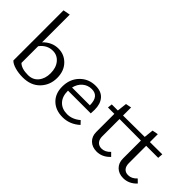

<svg xmlns="http://www.w3.org/2000/svg" viewBox="-33 -1247 1784 1784"><g transform="rotate(45 859.5 -355.0)"><path d="M301 -420Q379 -420 432.5 -364.5Q486 -309 486 -218Q486 -124 424 -59.5Q362 5 255 5Q199 5 152 -8.5Q105 -22 83 -45V-704L152 -717V-353Q217 -420 301 -420ZM274 -45Q338 -45 375 -90Q412 -135 412 -205Q412 -279 374.5 -324Q337 -369 279 -369Q203 -369 152 -302V-82Q190 -45 274 -45Z M917 -96 948 -63Q873 5 778 5Q687 5 631 -49Q575 -103 575 -194Q575 -293 636.5 -356.5Q698 -420 791 -420Q865 -420 903 -376Q941 -332 941 -256Q941 -222 939 -206H640V-202Q640 -129 680 -87Q720 -45 789 -45Q857 -45 917 -96ZM787 -373Q735 -373 697 -340.5Q659 -308 646 -253H880V-254Q880 -373 787 -373Z M1675 -87 1709 -54Q1652 7 1577 7Q1519 7 1483 -28Q1447 -63 1447 -120V-357L1165 -358V-131Q1165 -90 1185.5 -67.5Q1206 -45 1240 -45Q1287 -45 1326 -87L1359 -54Q1302 7 1228 7Q1169 7 1133 -28Q1097 -63 1097 -120V-358H1013L1018 -403H1098L1109 -499L1165 -510V-404L1448 -406L1458 -499L1516 -510V-406L1678 -407L1674 -357H1516V-131Q1516 -89 1535.5 -67Q1555 -45 1590 -45Q1637 -45 1675 -87Z"/></g></svg>

Font: EauTestInfant
Style: Regular
Weight: 400
Designer: Christian Thalmann (Catharsis Fonts)
Version: Version 0.001;PS 000.001;hotconv 1.0.88;makeotf.lib2.5.64775